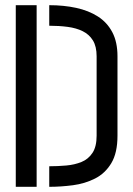

<svg xmlns="http://www.w3.org/2000/svg" viewBox="-20 -720 512 740"><path d="M169.8 0V-79.2Q203 -79.2 235.4 -82.1Q267.8 -85 294.2 -95.8Q320.6 -106.6 336.5 -130.8Q352.4 -155 352.4 -197V-503Q352.4 -541 338.1 -564.2Q323.8 -587.4 298.9 -599.7Q274 -612 240.8 -616.4Q207.6 -620.8 169.8 -620.8V-700Q226.2 -700 273.9 -689.6Q321.6 -679.2 357.2 -656.5Q392.8 -633.8 412.8 -596Q432.8 -558.2 432.8 -503V-197Q432.8 -130.6 409 -91.1Q385.2 -51.6 346.3 -31.9Q307.4 -12.2 261.2 -6.1Q215 0 169.8 0ZM40.8 0V-700H121.2V0Z"/></svg>

Font: Stick No Bills ExtraLight
Style: Regular
Weight: 200
Designer: Kosala Senevirathne, Siva Puranthara, Lasantha Premarathna, Tharique Azeez
Foundry: mooniak
Version: Version 2.000